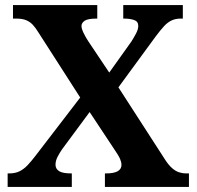

<svg xmlns="http://www.w3.org/2000/svg" viewBox="-20 -734 772 754"><path d="M10 0V-53H16Q40 -53 57 -61.5Q74 -70 89 -86Q104 -102 120 -123L295 -351L130 -608Q119 -626 108 -637.5Q97 -649 82 -655Q67 -661 44 -661H31V-714H362V-661H359Q325 -661 312.5 -652.5Q300 -644 300 -632Q300 -622 307.5 -606Q315 -590 326 -573L409 -449L496 -571Q505 -585 514 -602Q523 -619 523 -632Q523 -650 506.5 -655.5Q490 -661 467 -661H464V-714H698V-661H689Q670 -661 654.5 -654Q639 -647 624.5 -631.5Q610 -616 590 -589L445 -391L629 -106Q642 -86 655.5 -74Q669 -62 683 -57.5Q697 -53 709 -53H722V0H392V-53H397Q427 -53 442 -61.5Q457 -70 457 -86Q457 -97 451.5 -110Q446 -123 424 -155L332 -294L224 -148Q215 -135 206.5 -119Q198 -103 198 -87Q198 -71 212 -62Q226 -53 259 -53H262V0Z"/></svg>

Font: Noto Serif Kannada
Style: Regular
Weight: 400
Designer: Universal Thirst, Indian Type Foundry and the Monotype Design Team
Foundry: Monotype Imaging Inc.
Version: Version 2.003